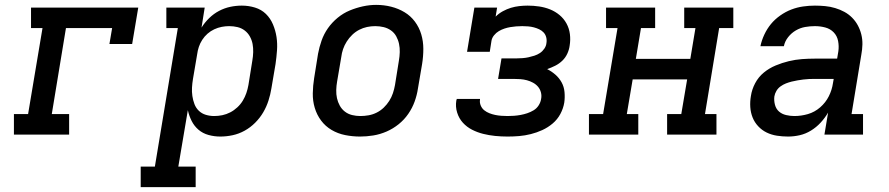

<svg xmlns="http://www.w3.org/2000/svg" viewBox="-20 -551 3640 786"><path d="M37 0V-84H95L154 -436H107V-520H546L521 -371H428L439 -436H250L192 -84H263V0Z M556 215V131H614L708 -436H661V-520H818L805 -438Q818 -459 836.5 -477Q855 -495 877 -506.5Q899 -518 922.5 -523Q946 -528 970 -528Q998 -528 1024 -520Q1050 -512 1068.5 -494Q1087 -476 1097.5 -451Q1108 -426 1112 -399.5Q1116 -373 1114 -345Q1112 -317 1108 -289L1091 -189Q1087 -164 1079 -139Q1071 -114 1057.5 -91Q1044 -68 1024.5 -48.5Q1005 -29 981.5 -16Q958 -3 932.5 2.5Q907 8 882 8Q857 8 833.5 1.5Q810 -5 792.5 -20Q775 -35 764.5 -56Q754 -77 749 -100L710 131H781V215ZM857 -76Q874 -76 890.5 -79.5Q907 -83 922.5 -91Q938 -99 951.5 -111.5Q965 -124 974 -139Q983 -154 988.5 -170Q994 -186 997 -203L1013 -303Q1016 -320 1016.5 -337.5Q1017 -355 1014 -371Q1011 -387 1003 -401.5Q995 -416 982 -426Q969 -436 952.5 -440Q936 -444 918 -444Q903 -444 887.5 -441Q872 -438 857 -431Q842 -424 829.5 -413Q817 -402 808 -388Q799 -374 794 -359Q789 -344 787 -328L770 -228Q767 -210 766 -192.5Q765 -175 767.5 -158Q770 -141 776 -125Q782 -109 794 -97.5Q806 -86 822.5 -81Q839 -76 857 -76Z M1454 8Q1423 8 1393 2Q1363 -4 1337.5 -19Q1312 -34 1294.5 -57.5Q1277 -81 1268.5 -109.5Q1260 -138 1260.5 -169Q1261 -200 1266 -231L1282 -331Q1287 -358 1296.5 -385Q1306 -412 1322.5 -435.5Q1339 -459 1362 -478Q1385 -497 1411.5 -508Q1438 -519 1465.5 -525Q1493 -531 1520 -531Q1552 -531 1581.5 -523.5Q1611 -516 1636 -501Q1661 -486 1678.5 -462.5Q1696 -439 1704.5 -410.5Q1713 -382 1713 -351Q1713 -320 1708 -289L1691 -189Q1687 -162 1677.5 -135.5Q1668 -109 1651.5 -85Q1635 -61 1612 -42.5Q1589 -24 1562.5 -12.5Q1536 -1 1508.5 3.5Q1481 8 1454 8ZM1455 -76Q1472 -76 1489 -79Q1506 -82 1522 -90Q1538 -98 1551 -110.5Q1564 -123 1573.5 -138Q1583 -153 1588.5 -169.5Q1594 -186 1597 -203L1613 -303Q1616 -320 1616.5 -337.5Q1617 -355 1613.5 -371.5Q1610 -388 1602 -402.5Q1594 -417 1580.5 -426.5Q1567 -436 1550.5 -440Q1534 -444 1516 -444Q1499 -444 1482.5 -440.5Q1466 -437 1450.5 -429Q1435 -421 1422 -408.5Q1409 -396 1399.5 -381Q1390 -366 1384.5 -350Q1379 -334 1377 -317L1360 -217Q1357 -200 1356.5 -182.5Q1356 -165 1359.5 -149Q1363 -133 1371 -118.5Q1379 -104 1392 -94Q1405 -84 1421.5 -80Q1438 -76 1455 -76Q1455 -76 1455 -76Q1455 -76 1455 -76Z M2058 8Q2032 8 2007 5.5Q1982 3 1958 -3Q1934 -9 1912.5 -20Q1891 -31 1875 -48.5Q1859 -66 1851.5 -90Q1844 -114 1848 -139Q1849 -141 1849 -142.5Q1849 -144 1850 -146H1945Q1945 -145 1945 -144.5Q1945 -144 1945 -143Q1943 -131 1948 -119Q1953 -107 1962.5 -99.5Q1972 -92 1983.5 -87.5Q1995 -83 2007 -80.5Q2019 -78 2032 -77Q2045 -76 2058 -76Q2071 -76 2084.5 -77Q2098 -78 2111.5 -80.5Q2125 -83 2138.5 -87.5Q2152 -92 2164.5 -99.5Q2177 -107 2185 -119.5Q2193 -132 2195 -145Q2198 -159 2194.5 -172.5Q2191 -186 2182.5 -196Q2174 -206 2162 -212.5Q2150 -219 2137 -222.5Q2124 -226 2110 -227Q2096 -228 2082 -228H2019L2033 -312H2095Q2107 -312 2119.5 -313Q2132 -314 2143.5 -316.5Q2155 -319 2167.5 -323Q2180 -327 2190.5 -334Q2201 -341 2208.5 -352Q2216 -363 2217 -375Q2219 -387 2216 -398.5Q2213 -410 2205.5 -418Q2198 -426 2187.5 -431Q2177 -436 2165.5 -439Q2154 -442 2142 -443Q2130 -444 2118 -444Q2105 -444 2093 -443Q2081 -442 2069 -440Q2057 -438 2045 -434Q2033 -430 2022 -423.5Q2011 -417 2002.5 -406.5Q1994 -396 1992 -384L1985 -339H1892L1922 -520H2015L2009 -483Q2022 -496 2038.5 -505Q2055 -514 2071.5 -519Q2088 -524 2105.5 -526Q2123 -528 2140 -528Q2164 -528 2187.5 -524.5Q2211 -521 2232 -512.5Q2253 -504 2270.5 -489.5Q2288 -475 2299 -455Q2310 -435 2313 -411.5Q2316 -388 2312 -364Q2310 -348 2302.5 -331.5Q2295 -315 2282 -302.5Q2269 -290 2253 -282Q2237 -274 2220 -268Q2238 -259 2253.5 -245.5Q2269 -232 2279 -214Q2289 -196 2291 -174Q2293 -152 2290 -131Q2286 -107 2274 -84.5Q2262 -62 2242.5 -45.5Q2223 -29 2200 -18.5Q2177 -8 2153 -2Q2129 4 2105.5 6Q2082 8 2058 8Z M2391 0V-84H2449L2508 -436H2461V-520H2662V-436H2604L2583 -310H2806L2827 -436H2781V-520H2982V-436H2924L2866 -84H2913V0H2711V-84H2769L2793 -226H2570L2546 -84H2593V0Z M3206 8Q3183 8 3160.5 4.5Q3138 1 3118.5 -8.5Q3099 -18 3084 -34Q3069 -50 3061 -70Q3053 -90 3051.5 -112.5Q3050 -135 3054 -158Q3058 -185 3071.5 -210.5Q3085 -236 3107 -254Q3129 -272 3155.5 -283Q3182 -294 3209 -300.5Q3236 -307 3262.5 -309Q3289 -311 3316 -311H3407L3412 -341Q3415 -362 3411 -383Q3407 -404 3393 -418.5Q3379 -433 3358.5 -438.5Q3338 -444 3316 -444Q3296 -444 3276 -440.5Q3256 -437 3238 -426.5Q3220 -416 3206.5 -399Q3193 -382 3189 -362H3093Q3098 -386 3109 -409.5Q3120 -433 3136 -452.5Q3152 -472 3174 -487.5Q3196 -503 3219.5 -512Q3243 -521 3267.5 -524.5Q3292 -528 3316 -528Q3337 -528 3358 -526Q3379 -524 3399 -518Q3419 -512 3436.5 -502.5Q3454 -493 3468 -479Q3482 -465 3491.5 -447.5Q3501 -430 3506 -410Q3511 -390 3510.5 -369Q3510 -348 3506 -327L3466 -84H3513V0H3355L3370 -90Q3357 -68 3339.5 -49Q3322 -30 3300 -16.5Q3278 -3 3254 2.5Q3230 8 3206 8ZM3232 -76Q3260 -76 3287.5 -84Q3315 -92 3337.5 -111.5Q3360 -131 3373 -157Q3386 -183 3390 -211L3393 -228H3316Q3304 -228 3292 -227.5Q3280 -227 3268.5 -225.5Q3257 -224 3245 -222Q3233 -220 3221 -217Q3209 -214 3197.5 -209.5Q3186 -205 3175.5 -197.5Q3165 -190 3158.5 -179Q3152 -168 3150 -156Q3148 -139 3152.5 -122Q3157 -105 3169 -94.5Q3181 -84 3198 -80Q3215 -76 3232 -76Z"/></svg>

Font: Iosevka Etoile Medium Oblique
Style: Regular
Weight: 500
Italic angle: -9°
Designer: Belleve Invis
Foundry: Belleve Invis
Version: Version 15.5.2; ttfautohint (v1.8.4)